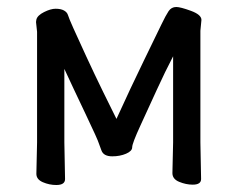

<svg xmlns="http://www.w3.org/2000/svg" viewBox="-20 -513 679 549"><path d="M141 16Q121 16 102.5 8Q84 0 84 -16L86 -106V-422L83 -450L84 -457Q87 -469 106 -478.5Q125 -488 139 -488Q154 -488 163 -483Q172 -478 174.5 -469.5Q177 -461 189.5 -433Q202 -405 226.5 -352Q251 -299 275 -250Q299 -201 313 -173Q354 -263 391.5 -340Q429 -417 441.5 -443Q454 -469 462 -481Q470 -493 484 -493Q496 -493 526 -482Q556 -471 556 -456L553 -425V-106L555 -1Q555 15 531 15Q512 15 492.5 7Q473 -1 473 -18L475 -106V-352Q452 -308 428.5 -256.5Q405 -205 381.5 -154Q358 -103 358 -92Q358 -81 340.5 -73.5Q323 -66 301 -66Q276 -66 270 -83L263 -102Q260 -113 224 -188.5Q188 -264 164 -316V-106L166 -1Q166 16 141 16Z"/></svg>

Font: ToneOZ-Pinyin-WenKai-Medium
Style: Medium
Weight: 700
Designer: Fontworks Inc.
Foundry: ToneOZ
Version: Version 0.240331